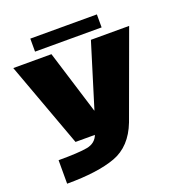

<svg xmlns="http://www.w3.org/2000/svg" viewBox="-166 -872 1172 1248"><g transform="rotate(-20 420.0 -248.0)"><path d="M228.5 0H598.5L814 -589.5H549.5L414 -150H412.5L276.5 -589.5H12.5ZM84.5 236.5Q297.5 236.5 419.8 191.5Q542 146.5 598.5 0L363 -1Q343 52 283.5 63Q224 74 84.5 74ZM182 -641.5H642.5V-731.5H182Z"/></g></svg>

Font: Anybody Expanded Black
Style: Regular
Weight: 900
Width: 7
Designer: Tyler Finck
Foundry: Etcetera Type Company
Version: Version 1.113;gftools[0.9.25]